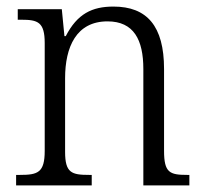

<svg xmlns="http://www.w3.org/2000/svg" viewBox="-20 -564 622 584"><path d="M29 0H259V-32H251C198 -32 178 -38 178 -102V-326C178 -421 212 -499 307 -499C387 -499 416 -443 416 -354V0H556V-32H549C496 -32 479 -39 479 -105V-354C479 -485 427 -544 325 -544C260 -544 215 -522 180 -454H176L168 -536H34V-504H45C95 -504 116 -497 116 -433V-105C116 -39 95 -32 41 -32H29Z"/></svg>

Font: Noto Serif Myanmar SemiCondensed Light
Style: Regular
Weight: 300
Width: 4
Designer: Ben Mitchell and the Monotype Design Team
Foundry: Monotype Imaging Inc.
Version: Version 2.106